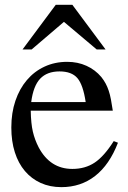

<svg xmlns="http://www.w3.org/2000/svg" viewBox="-20 -771 535 802"><path d="M472.7 -174.8Q437.5 -83 377.4 -36.1Q317.4 10.7 236.3 10.7Q188.5 10.7 149.9 -6.8Q111.3 -24.4 84 -56.6Q56.6 -88.9 42 -134.8Q27.3 -180.7 27.3 -238.3Q27.3 -299.8 44.4 -350.1Q61.5 -400.4 92.3 -436.5Q123 -472.7 166 -492.7Q209 -512.7 260.7 -512.7Q304.7 -512.7 341.3 -496.1Q377.9 -479.5 403.3 -449.2Q414.1 -435.5 421.4 -421.9Q428.7 -408.2 434.1 -392.1Q439.5 -376 443.4 -355.5Q447.3 -335 451.2 -308.6H108.4Q109.4 -254.9 117.2 -221.2Q125 -187.5 141.6 -155.3Q189.5 -65.4 282.2 -65.4Q335.9 -65.4 375.5 -91.8Q415 -118.2 455.1 -181.6ZM337.9 -344.7Q327.1 -417 303.2 -444.8Q279.3 -472.7 228.5 -472.7Q176.8 -472.7 147.9 -442.4Q119.1 -412.1 110.4 -344.7ZM383.8 -564.5 247.1 -679.7 112.3 -564.5H74.2L212.9 -751H282.2L420.9 -564.5Z"/></svg>

Font: Jomolhari
Style: Regular
Weight: 400
Designer: Christopher J. Fynn
Foundry: Christopher  J.  Fynn (Karma Drubgy¸ Tenzin).
Version: Version alpha 0.003c 2006